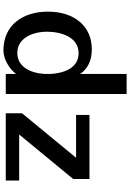

<svg xmlns="http://www.w3.org/2000/svg" viewBox="165 -928 776 1147"><g transform="rotate(90 553.5 -354.0)"><path d="M421 -229C415 -141 375 -69 296 -69C206 -69 169 -162 169 -246C169 -329 200 -435 297 -435C388 -435 416 -345 421 -272ZM541 -722H421V-445C391 -488 344 -514 274 -514C134 -514 49 -407 49 -252C49 -104 127 14 281 14C333 14 392 -22 421 -61V0H541ZM1058 -80H783L1049 -403V-500H666V-420H922L656 -97V0H1058Z"/></g></svg>

Font: Perun SemiBold
Style: Regular
Weight: 600
Foundry: Copyright (c) Stefan Peev, Context Ltd, 2016
Version: Version 1.089